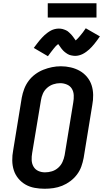

<svg xmlns="http://www.w3.org/2000/svg" viewBox="-20 -1154 640 1182"><path d="M255 8Q224 8 193.5 2.5Q163 -3 137.5 -17.5Q112 -32 93 -55Q74 -78 65 -106Q56 -134 55.5 -165.5Q55 -197 61 -228L114 -553Q119 -580 129 -606.5Q139 -633 156 -656Q173 -679 196.5 -696.5Q220 -714 246.5 -724.5Q273 -735 300 -740.5Q327 -746 355 -746Q386 -746 416 -739Q446 -732 471.5 -717.5Q497 -703 516 -680Q535 -657 544 -629Q553 -601 553.5 -569.5Q554 -538 548 -507L495 -182Q490 -155 480.5 -128.5Q471 -102 453.5 -79Q436 -56 412.5 -38.5Q389 -21 363 -10.5Q337 0 309.5 4Q282 8 255 8ZM257 -93Q279 -93 300 -99.5Q321 -106 338 -121Q355 -136 364.5 -156.5Q374 -177 378 -199L431 -523Q435 -545 434 -567.5Q433 -590 422.5 -607.5Q412 -625 392 -633.5Q372 -642 350 -642Q329 -642 308 -635Q287 -628 270 -613Q253 -598 244 -577.5Q235 -557 232 -536L178 -212Q174 -190 175 -168Q176 -146 186.5 -128Q197 -110 216 -101.5Q235 -93 257 -93ZM275 -808 188 -859Q198 -872 206.5 -883.5Q215 -895 223 -904.5Q231 -914 239 -922.5Q247 -931 254.5 -938Q262 -945 273 -953Q284 -961 294.5 -966.5Q305 -972 317.5 -975Q330 -978 341 -978Q347 -978 353 -977.5Q359 -977 364.5 -975.5Q370 -974 375.5 -972Q381 -970 386.5 -967.5Q392 -965 395.5 -962.5Q399 -960 404 -955.5Q409 -951 413.5 -946.5Q418 -942 421.5 -938Q425 -934 428 -930Q431 -926 433.5 -922.5Q436 -919 439.5 -914Q443 -909 446 -905Q454 -912 460 -918.5Q466 -925 473.5 -934Q481 -943 490 -954.5Q499 -966 508 -980L595 -930Q586 -917 577.5 -905.5Q569 -894 561 -884Q553 -874 545 -865.5Q537 -857 529.5 -850Q522 -843 511 -835Q500 -827 489 -821.5Q478 -816 466 -813Q454 -810 442 -810Q436 -810 430 -811Q424 -812 418.5 -813Q413 -814 407.5 -816Q402 -818 397 -821Q392 -824 388.5 -826.5Q385 -829 379.5 -833Q374 -837 370 -841.5Q366 -846 362.5 -850Q359 -854 356 -858Q353 -862 350.5 -866Q348 -870 344 -875Q340 -880 338 -883Q330 -877 323.5 -870Q317 -863 310 -854Q303 -845 294 -833.5Q285 -822 275 -808ZM274 -1046V-1134H574V-1046Z"/></svg>

Font: Iosevka Slab Extended
Style: Bold Italic
Weight: 700
Width: 7
Italic angle: -9°
Monospace: yes
Designer: Belleve Invis
Foundry: Belleve Invis
Version: Version 11.1.0; ttfautohint (v1.8.3)